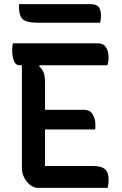

<svg xmlns="http://www.w3.org/2000/svg" viewBox="-20 -910 590 930"><path d="M164 0Q145 0 127 -13.5Q109 -27 97.5 -49Q86 -71 86 -96V-594H75Q55 -594 47 -616.5Q39 -639 39 -665Q39 -682 42 -700H455Q476 -700 487 -688.5Q498 -677 502 -661Q506 -645 506 -633Q506 -609 500 -594H172L170 -588Q198 -567 198 -515V-378H387Q416 -378 429 -356Q442 -334 442 -307Q442 -300 442 -294Q442 -288 441 -283H198V-106H430Q471 -106 488.5 -90.5Q506 -75 506 -40Q506 -17 501 0ZM72 -890H418Q447 -890 458 -876.5Q469 -863 469 -834Q469 -825 468 -816.5Q467 -808 465 -800H164Q107 -800 89.5 -817.5Q72 -835 72 -875Z"/></svg>

Font: Recursive Sn Csl St Med
Style: Regular
Weight: 500
Version: Version 1.079;hotconv 1.0.112;makeotfexe 2.5.65598; ttfautoh